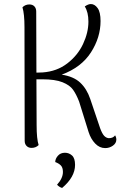

<svg xmlns="http://www.w3.org/2000/svg" viewBox="-20 -721 612 949"><path d="M555 -31Q555 -13 538 -1Q521 11 500 11Q472 11 450.5 -11.5Q429 -34 418 -68L371 -219Q357 -255 341 -277.5Q325 -300 289 -314.5Q253 -329 189 -329H160L161 -103Q161 -34 171 -4Q157 10 136 10Q121 10 111.5 0.5Q102 -9 102 -25L101 -587Q101 -652 91 -685Q105 -699 125 -699Q141 -699 150 -689.5Q159 -680 159 -664L160 -362Q182 -362 191 -363Q261 -368 312.5 -407.5Q364 -447 390.5 -503.5Q417 -560 417 -614Q417 -661 399 -689Q416 -701 429 -701Q448 -701 462.5 -681Q477 -661 477 -617Q477 -536 429.5 -462Q382 -388 285 -352Q344 -343 376.5 -312.5Q409 -282 426 -232L475 -87Q485 -60 495 -49.5Q505 -39 518 -38Q539 -38 549 -52Q555 -42 555 -31ZM262 192Q291 160 291 129Q291 107 280.5 96.5Q270 86 253 80Q253 64 266 49Q279 34 301 34Q321 34 336 47.5Q351 61 351 94Q351 154 287 208Q273 204 262 192Z"/></svg>

Font: Arima Madurai Light
Style: Regular
Weight: 300
Designer: Joana Correia and Natanael Gama
Foundry: NDISCOVER
Version: Version 1.020